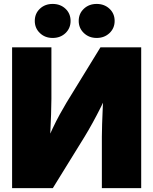

<svg xmlns="http://www.w3.org/2000/svg" viewBox="-20 -972 792 992"><path d="M709.5 0H506.3V-265.6Q506.3 -291 507.6 -332Q508.8 -373 511.2 -423.1Q513.7 -473.1 517.6 -524.4L549.3 -517.6Q524.9 -465.8 502.2 -420.7Q479.5 -375.5 458.5 -337.4Q437.5 -299.3 417 -265.6L252.9 0H42.5V-727.5H245.6V-460.9Q245.6 -429.7 243.9 -380.9Q242.2 -332 239.7 -281Q237.3 -230 234.9 -190.4L213.9 -221.7Q231.9 -266.1 251 -306.4Q270 -346.7 288.8 -380.9Q307.6 -415 323.7 -441.9L499 -727.5H709.5ZM479.5 -775.9Q439.9 -775.9 413.3 -801.3Q386.7 -826.7 386.7 -863.8Q386.7 -901.9 413.3 -926.8Q439.9 -951.7 479.5 -951.7Q519 -951.7 545.7 -926.8Q572.3 -901.9 572.3 -863.8Q572.3 -826.2 545.7 -801Q519 -775.9 479.5 -775.9ZM252 -775.9Q212.4 -775.9 186 -801.3Q159.7 -826.7 159.7 -863.8Q159.7 -901.9 186 -926.8Q212.4 -951.7 252 -951.7Q292 -951.7 318.4 -926.8Q344.7 -901.9 344.7 -863.8Q344.7 -826.2 318.4 -801Q292 -775.9 252 -775.9Z"/></svg>

Font: Inter 24pt Black
Style: Regular
Weight: 900
Designer: Rasmus Andersson
Foundry: rsms
Version: Version 4.001;git-66647c0bb